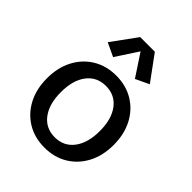

<svg xmlns="http://www.w3.org/2000/svg" viewBox="-220 -904 1041 1041"><g transform="rotate(45 300.5 -383.5)"><path d="M300.3 12.2Q224.6 12.2 166.7 -22.9Q108.9 -58.1 76.7 -120.1Q44.4 -182.1 44.4 -263.7Q44.4 -345.2 76.7 -407.2Q108.9 -469.2 166.7 -504.4Q224.6 -539.6 300.3 -539.6Q376 -539.6 433.8 -504.4Q491.7 -469.2 523.9 -407.2Q556.2 -345.2 556.2 -263.7Q556.2 -182.1 523.9 -120.1Q491.7 -58.1 433.8 -22.9Q376 12.2 300.3 12.2ZM300.3 -66.9Q369.6 -66.9 409.7 -119.9Q449.7 -172.9 449.7 -263.7Q449.7 -355 409.7 -407.7Q369.6 -460.4 300.3 -460.4Q231 -460.4 190.9 -407.7Q150.9 -355 150.9 -263.7Q150.9 -172.9 190.9 -119.9Q231 -66.9 300.3 -66.9ZM216.8 -598.1 139.2 -634.8 244.1 -778.8H356.4L461.9 -634.8L384.3 -598.1L300.3 -725.6Z"/></g></svg>

Font: Schibsted Grotesk Medium
Style: Regular
Weight: 500
Designer: Bakken & Baeck AS, Henrik Kongsvoll
Foundry: Schibsted ASA
Version: Version 1.100;gftools[0.9.25]